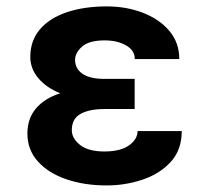

<svg xmlns="http://www.w3.org/2000/svg" viewBox="-20 -558 640 588"><path d="M300.1 -316.4H392.4V-224.1H300.1Q253.6 -224.1 226.7 -209.2Q199.9 -194.2 199.9 -159.4Q199.9 -134.2 225.1 -114.2Q250.4 -94.1 299.4 -94.1Q348.7 -94.1 375 -112.7Q401.3 -131.4 401.3 -156.6H536.6Q536.6 -98.7 502.7 -62Q468.8 -25.2 416 -7.6Q363.3 9.9 306.8 9.9Q237.9 9.9 182.9 -9.1Q127.8 -28.1 95.9 -63.7Q63.9 -99.4 63.9 -149.1Q63.9 -194.6 90 -225.7Q116.1 -256.7 164.4 -272.4Q121.8 -289.4 97.3 -318.7Q72.8 -348 72.8 -383.5Q72.8 -433.9 102.5 -468.4Q132.1 -502.8 185 -520.6Q237.9 -538.4 306.8 -538.4Q367.2 -538.4 417.8 -518.8Q468.4 -499.3 498.8 -463.2Q529.1 -427.2 529.1 -377.1H392.8Q392.8 -403.8 366.1 -419Q339.5 -434.3 300.4 -434.3Q252.8 -434.3 231.4 -415.3Q209.9 -396.3 209.9 -374.3Q209.9 -348 232.4 -332.2Q255 -316.4 300.1 -316.4Z"/></svg>

Font: Interface
Style: Bold
Weight: 700
Designer: Rasmus Andersson
Foundry: rsms
Version: Version 1.8